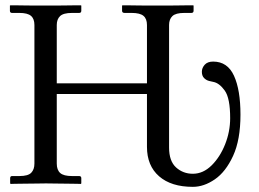

<svg xmlns="http://www.w3.org/2000/svg" viewBox="-20 -705 994 738"><path d="M544.9 -140.6V-343.8H198.2V-76.2Q198.2 -51.8 211.4 -40Q224.6 -28.3 256.8 -28.3H284.2Q292.5 -28.3 292.5 -20V0L290.5 2Q290.5 2 276.1 1.5Q261.7 1 239.5 1Q217.3 1 195.1 0.5Q172.9 0 156.7 0Q143.1 0 120.1 0.5Q97.2 1 74.5 1Q51.8 1 36.4 1.5Q21 2 21 2L19 0V-20Q19 -28.3 26.4 -28.3H54.7Q87.9 -28.3 100.1 -41Q112.3 -53.7 112.3 -76.2V-608.9Q112.3 -632.8 99.1 -644Q85.9 -655.3 54.7 -655.3H26.4Q18.1 -655.3 18.1 -663.6V-683.6L20 -684.6Q20 -684.6 34.9 -684.6Q49.8 -684.6 71.5 -684.1Q93.3 -683.6 115.5 -683.6Q137.7 -683.6 153.8 -683.6Q168.9 -683.6 191.2 -683.6Q213.4 -683.6 236.6 -684.1Q259.8 -684.6 275.1 -684.6Q290.5 -684.6 290.5 -684.6L292.5 -683.6V-663.6Q292.5 -655.3 284.2 -655.3H256.8Q223.6 -655.3 210.9 -643.1Q198.2 -630.9 198.2 -608.9V-384.8H544.9V-608.9Q544.9 -632.8 531.5 -644Q518.1 -655.3 486.3 -655.3H459Q449.2 -655.3 449.2 -663.6V-683.6L451.2 -684.6Q451.2 -684.6 466.3 -684.6Q481.4 -684.6 503.2 -684.1Q524.9 -683.6 547.1 -683.6Q569.3 -683.6 585 -683.6Q600.1 -683.6 622.3 -683.6Q644.5 -683.6 667.7 -684.1Q690.9 -684.6 706.5 -684.6Q722.2 -684.6 722.2 -684.6L724.1 -683.6V-663.6Q724.1 -655.3 715.3 -655.3H688Q655.3 -655.3 642.6 -643.1Q629.9 -630.9 629.9 -608.9V-137.7Q629.9 -85.9 656.7 -61.5Q683.6 -37.1 721.2 -37.1Q760.7 -37.1 793.2 -69.1Q825.7 -101.1 845.2 -150.1Q864.7 -199.2 864.7 -251Q864.7 -327.6 844 -356.7Q823.2 -385.7 800.3 -390.1Q794.9 -391.1 783.9 -393.8Q772.9 -396.5 764.4 -405Q755.9 -413.6 755.9 -429.2Q755.9 -443.8 766.8 -456.1Q777.8 -468.3 799.3 -468.3Q854.5 -468.3 879.4 -413.8Q904.3 -359.4 904.3 -264.2Q904.3 -167.5 876 -106Q847.7 -44.4 805.7 -15.6Q763.7 13.2 721.2 13.2Q638.2 13.2 591.6 -27.3Q544.9 -67.9 544.9 -140.6Z"/></svg>

Font: Kurinto Seri
Style: Regular
Weight: 400
Designer: Kurinto was developed by Clint Goss from a range of fonts that are compatible with the SIL Open Font License Version 1.1
Foundry: Clinton F. Goss
Version: Version 2.196; July 25, 2020